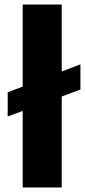

<svg xmlns="http://www.w3.org/2000/svg" viewBox="-20 -832 377 852"><path d="M14.2 -315.4V-422.4L80.6 -447.8V-812H253.9V-514.6L336.9 -546.4V-434.6L253.9 -403.8V0H80.6V-339.8Z"/></svg>

Font: HaufeMerriweatherSans
Style: Bold
Weight: 700
Designer: Eben Sorkin
Foundry: Eben Sorkin
Version: Version 1.56